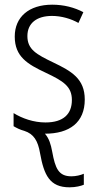

<svg xmlns="http://www.w3.org/2000/svg" viewBox="-20 -562 419 820"><path d="M277 238C304 238 326 232 338 227V180C325 186 304 191 285 191C230 191 216 157 203 86C197 54 190 30 172 9C277 9 342 -39 342 -137C342 -226 285 -258 208 -295C135 -330 97 -351 97 -408C97 -463 137 -494 202 -494C242 -494 283 -482 315 -464L336 -510C298 -530 253 -542 203 -542C103 -542 43 -489 43 -406C43 -320 97 -288 176 -251C250 -216 287 -193 287 -135C287 -75 251 -39 174 -39C124 -39 75 -56 38 -79V-23C50 -16 65 -8 84 -3C124 10 142 39 151 92C168 186 192 238 277 238Z"/></svg>

Font: Noto Sans Display SemiCondensed Light
Style: Regular
Weight: 300
Width: 4
Designer: Monotype Design Team
Foundry: Monotype Imaging Inc.
Version: Version 1.900